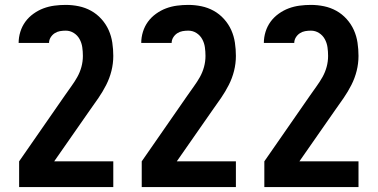

<svg xmlns="http://www.w3.org/2000/svg" viewBox="-20 -548 1540 783"><path d="M442 215H58V110L244 -158Q257 -177 270.5 -195.5Q284 -214 295 -233.5Q306 -253 312 -275Q318 -297 318 -320Q318 -338 315.5 -355.5Q313 -373 304.5 -388.5Q296 -404 281 -413.5Q266 -423 248 -423Q236 -423 224.5 -421Q213 -419 203 -412.5Q193 -406 186.5 -395.5Q180 -385 180 -373H56Q56 -396 63 -418.5Q70 -441 83.5 -459.5Q97 -478 116.5 -492Q136 -506 157.5 -514Q179 -522 202 -525Q225 -528 248 -528Q275 -528 301.5 -522.5Q328 -517 351.5 -504Q375 -491 393.5 -470.5Q412 -450 423 -425.5Q434 -401 438 -374Q442 -347 442 -320Q442 -289 434.5 -259Q427 -229 413 -201.5Q399 -174 381.5 -148.5Q364 -123 346 -98L201 110H442Z M942 215H558V110L744 -158Q757 -177 770.5 -195.5Q784 -214 795 -233.5Q806 -253 812 -275Q818 -297 818 -320Q818 -338 815.5 -355.5Q813 -373 804.5 -388.5Q796 -404 781 -413.5Q766 -423 748 -423Q736 -423 724.5 -421Q713 -419 703 -412.5Q693 -406 686.5 -395.5Q680 -385 680 -373H556Q556 -396 563 -418.5Q570 -441 583.5 -459.5Q597 -478 616.5 -492Q636 -506 657.5 -514Q679 -522 702 -525Q725 -528 748 -528Q775 -528 801.5 -522.5Q828 -517 851.5 -504Q875 -491 893.5 -470.5Q912 -450 923 -425.5Q934 -401 938 -374Q942 -347 942 -320Q942 -289 934.5 -259Q927 -229 913 -201.5Q899 -174 881.5 -148.5Q864 -123 846 -98L701 110H942Z M1442 215H1058V110L1244 -158Q1257 -177 1270.5 -195.5Q1284 -214 1295 -233.5Q1306 -253 1312 -275Q1318 -297 1318 -320Q1318 -338 1315.5 -355.5Q1313 -373 1304.5 -388.5Q1296 -404 1281 -413.5Q1266 -423 1248 -423Q1236 -423 1224.5 -421Q1213 -419 1203 -412.5Q1193 -406 1186.5 -395.5Q1180 -385 1180 -373H1056Q1056 -396 1063 -418.5Q1070 -441 1083.5 -459.5Q1097 -478 1116.5 -492Q1136 -506 1157.5 -514Q1179 -522 1202 -525Q1225 -528 1248 -528Q1275 -528 1301.5 -522.5Q1328 -517 1351.5 -504Q1375 -491 1393.5 -470.5Q1412 -450 1423 -425.5Q1434 -401 1438 -374Q1442 -347 1442 -320Q1442 -289 1434.5 -259Q1427 -229 1413 -201.5Q1399 -174 1381.5 -148.5Q1364 -123 1346 -98L1201 110H1442Z"/></svg>

Font: Iosevka Extrabold
Style: Regular
Weight: 800
Monospace: yes
Designer: Belleve Invis
Foundry: Belleve Invis
Version: Version 32.5.0; ttfautohint (v1.8.4)